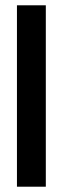

<svg xmlns="http://www.w3.org/2000/svg" viewBox="-20 -705 237 725"><path d="M44 0V-685H153V0Z"/></svg>

Font: Bricolage Grotesque 96pt Medium
Style: Regular
Weight: 500
Designer: Mathieu Triay
Foundry: Atelier Triay
Version: Version 1.001; ttfautohint (v1.8.4.7-5d5b);gftools[0.9.33.de